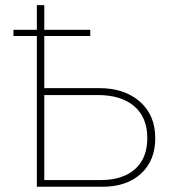

<svg xmlns="http://www.w3.org/2000/svg" viewBox="-20 -710 666 730"><path d="M148.4 -25.4H363.3Q445.3 -25.4 492.7 -66.4Q540 -107.4 540 -185.5Q540 -263.7 490.2 -306.2Q440.4 -348.6 352.5 -348.6H148.4ZM31.2 -573.2V-596.7H120.1V-690.4H148.4V-596.7H323.2V-573.2H148.4V-375H356.4Q453.1 -375 511.7 -323.7Q570.3 -272.5 570.3 -184.6Q570.3 -99.6 516.1 -49.8Q461.9 0 370.1 0H120.1V-573.2Z"/></svg>

Font: Gothic A1 Thin
Style: Regular
Weight: 250
Designer: HanYang I&C Co.,Ltd.
Foundry: HanYang I&C Co.,Ltd.
Version: Version 2.50